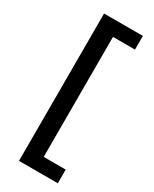

<svg xmlns="http://www.w3.org/2000/svg" viewBox="-206 -727 721 900"><g transform="rotate(30 154.5 -277.0)"><path d="M71.5 122V-675.5H281.5V-601.5H162.5V48H281.5V122Z"/></g></svg>

Font: Anek Bangla Medium Medium
Style: Regular
Weight: 500
Version: Version 1.003